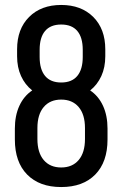

<svg xmlns="http://www.w3.org/2000/svg" viewBox="-20 -740 494 775"><path d="M414 -221V-177Q414 -86 364.5 -35.5Q315 15 227 15Q139 15 89.5 -35.5Q40 -86 40 -177V-221Q40 -273 58 -312.5Q76 -352 110 -375Q81 -398 65 -433Q49 -468 49 -513V-541Q49 -623 97.5 -671.5Q146 -720 227 -720Q308 -720 356.5 -671.5Q405 -623 405 -541V-513Q405 -468 389 -433Q373 -398 344 -375Q378 -352 396 -312.5Q414 -273 414 -221ZM140 -510Q140 -460 162 -433.5Q184 -407 227 -407Q270 -407 292 -433.5Q314 -460 314 -510V-539Q314 -589 292 -615Q270 -641 227 -641Q184 -641 162 -615Q140 -589 140 -539ZM323 -179V-223Q323 -278 297.5 -308Q272 -338 227 -338Q182 -338 156.5 -308Q131 -278 131 -223V-179Q131 -124 156.5 -94Q182 -64 227 -64Q272 -64 297.5 -94Q323 -124 323 -179Z"/></svg>

Font: Akshar
Style: Regular
Weight: 400
Designer: Tall Chai
Foundry: Tall Chai
Version: Version 1.000